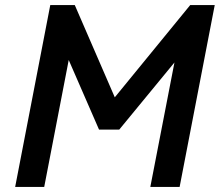

<svg xmlns="http://www.w3.org/2000/svg" viewBox="-20 -740 873 760"><path d="M179 -720H276L449 -321L410 -325L733 -720H830L691 0H575L683 -557L716 -548L452 -227H372L230 -553L262 -554L155 0H40Z"/></svg>

Font: Kufam Medium
Style: Italic
Weight: 500
Italic angle: -11°
Designer: Artur Schmal
Foundry: Original Type
Version: Version 1.301; ttfautohint (v1.8.3)